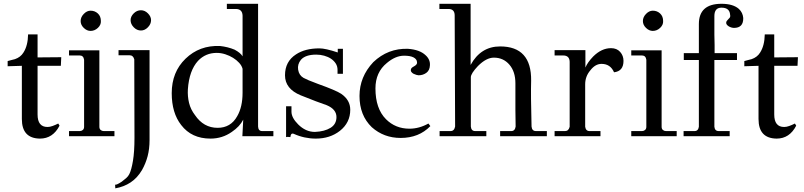

<svg xmlns="http://www.w3.org/2000/svg" viewBox="-20 -723 4269 1019"><path d="M179.4 -540.6V-418.3L305.1 -419.4L302.9 -373.7H179.4V-115.4Q179.4 -49.1 232 -49.1Q244.6 -49.1 258.9 -54.3Q273.1 -59.4 289.1 -67.4L296 -56Q260.6 12.6 192 12.6Q96 11.4 96 -91.4V-373.7L20.6 -371.4V-398.9Q30.9 -402.3 39.4 -404Q48 -405.7 59.4 -409.1Q89.1 -419.4 104 -443.4Q128 -480 129.1 -540.6Z M515.4 -611.4Q516.6 -590.9 499.4 -574.9Q482.3 -558.9 460.6 -558.9Q441.1 -558.9 424.6 -574.9Q408 -590.9 408 -611.4Q408 -632 424.6 -649.1Q441.1 -666.3 460.6 -666.3Q483.4 -666.3 499.4 -651.4Q515.4 -636.6 515.4 -611.4ZM507.4 -50.3Q507.4 -38.9 514.3 -33.1Q521.1 -27.4 530.3 -27.4H587.4V0H346.3V-27.4H403.4Q412.6 -27.4 419.4 -33.1Q426.3 -38.9 426.3 -50.3V-405.7Q422.9 -428.6 403.4 -428.6H346.3V-456H507.4Z M781.7 -616Q781.7 -595.4 765.1 -578.3Q748.6 -561.1 728 -561.1Q706.3 -561.1 689.7 -578.3Q673.1 -595.4 673.1 -616Q673.1 -635.4 689.7 -652Q706.3 -668.6 728 -668.6Q748.6 -668.6 765.1 -652Q781.7 -635.4 781.7 -616ZM773.7 20.6Q773.7 67.4 763.4 106.3Q753.1 145.1 733.7 179.4Q708.6 221.7 673.1 245.1Q637.7 268.6 592 276.6L590.9 257.1Q598.9 259.4 626.3 241.1Q640 230.9 650.3 221.7Q660.6 212.6 666.3 201.1Q677.7 178.3 685.7 130.3Q693.7 82.3 693.7 9.1L692.6 -408Q686.9 -429.7 667.4 -429.7H609.1V-457.1H773.7Z M1430.9 0H1266.3L1270.9 -88Q1252.6 -51.4 1210.3 -22.9Q1160 12.6 1097.1 12.6Q996.6 12.6 941.7 -59.4Q891.4 -123.4 891.4 -228.6Q891.4 -340.6 964.6 -411.4Q1038.9 -483.4 1147.4 -478.9Q1189.7 -474.3 1225.1 -459.4Q1257.1 -442.3 1267.4 -424V-640Q1266.3 -675.4 1230.9 -675.4H1184V-702.9H1349.7V-51.4Q1350.9 -27.4 1371.4 -27.4H1430.9ZM1267.4 -230.9V-357.7Q1262.9 -374.9 1249.1 -389.7Q1235.4 -404.6 1217.1 -416Q1198.9 -427.4 1176 -434.9Q1153.1 -442.3 1130.3 -442.3Q1070.9 -442.3 1030.9 -400Q984 -348.6 977.1 -249.1Q974.9 -211.4 983.4 -176.6Q992 -141.7 1014.9 -112Q1060.6 -44.6 1134.9 -44.6Q1204.6 -44.6 1238.9 -106.3Q1267.4 -155.4 1267.4 -230.9Z M1838.9 -140.6Q1838.9 -72 1784 -28.6Q1731.4 12.6 1656 12.6Q1595.4 12.6 1539.4 -12.6Q1523.4 -19.4 1521.1 4.6Q1504 2.3 1498.3 4.6V-158.9H1526.9V-130.3Q1526.9 -98.3 1562.3 -62.9Q1581.7 -43.4 1604 -33.1Q1626.3 -22.9 1651.4 -22.9Q1702.9 -25.1 1734.3 -44.6Q1765.7 -64 1765.7 -101.7Q1765.7 -142.9 1714.3 -164.6Q1691.4 -172.6 1656 -185.7Q1620.6 -198.9 1576 -217.1Q1492.6 -251.4 1492.6 -323.4Q1492.6 -396.6 1550.9 -434.3Q1598.9 -466.3 1675.4 -466.3Q1707.4 -466.3 1772.6 -444.6V-464H1800V-331.4H1771.4V-352Q1771.4 -371.4 1761.7 -386.3Q1752 -401.1 1736.6 -411.4Q1721.1 -421.7 1700.6 -427.4Q1680 -433.1 1658.3 -433.1Q1601.1 -433.1 1577.1 -405.7Q1557.7 -381.7 1562.3 -353.1Q1566.9 -323.4 1590.9 -309.7Q1598.9 -305.1 1617.7 -297.1Q1636.6 -289.1 1667.4 -277.7Q1715.4 -260.6 1746.3 -247.4Q1777.1 -234.3 1790.9 -225.1Q1838.9 -192 1838.9 -140.6Z M1972.6 -253.7Q1972.6 -146.3 2028.6 -90.3Q2078.9 -40 2153.1 -40Q2204.6 -40 2253.7 -67.4L2264 -53.7Q2203.4 9.1 2106.3 9.1Q2017.1 9.1 1953.1 -48Q1888 -110.9 1888 -213.7Q1888 -315.4 1961.1 -393.1Q2038.9 -467.4 2145.1 -464Q2208 -459.4 2238.9 -429.7Q2264 -406.9 2261.7 -376Q2260.6 -349.7 2242.9 -336.6Q2225.1 -323.4 2201.1 -323.4Q2197.7 -323.4 2189.7 -325.7Q2181.7 -328 2174.9 -331.4Q2168 -334.9 2163.4 -341.1Q2158.9 -347.4 2161.1 -355.4Q2162.3 -363.4 2178.3 -371.4Q2196.6 -381.7 2193.1 -394.3Q2192 -409.1 2174.9 -418.3Q2157.7 -427.4 2124.6 -427.4Q2078.9 -427.4 2033.1 -388.6Q1972.6 -339.4 1972.6 -253.7Z M2882.3 0H2634.3V-27.4H2693.7Q2713.1 -27.4 2716.6 -51.4Q2715.4 -83.4 2715.4 -139.4Q2715.4 -195.4 2715.4 -281.1Q2715.4 -342.9 2683.4 -380Q2651.4 -417.1 2601.1 -417.1Q2561.1 -417.1 2516.6 -372.6Q2478.9 -332.6 2478.9 -313.1V-51.4Q2481.1 -27.4 2501.7 -27.4H2561.1V0H2313.1V-27.4H2371.4Q2390.9 -27.4 2395.4 -51.4L2393.1 -641.1Q2393.1 -675.4 2360 -675.4H2312V-702.9H2477.7V-378.3Q2531.4 -476.6 2634.3 -476.6Q2801.1 -476.6 2798.9 -294.9Q2797.7 -257.1 2798.3 -196.6Q2798.9 -136 2801.1 -51.4Q2803.4 -27.4 2824 -27.4H2882.3Z M3003.4 -50.3V-395.4Q3002.3 -428.6 2969.1 -428.6H2923.4V-457.1H3086.9V-364.6Q3098.3 -392 3128 -422.9Q3172.6 -467.4 3222.9 -467.4Q3253.7 -467.4 3271.4 -447.4Q3289.1 -427.4 3289.1 -400Q3289.1 -345.1 3238.9 -339.4Q3219.4 -384 3172.6 -384Q3139.4 -384 3113.1 -349.7Q3085.7 -317.7 3085.7 -275.4V-50.3Q3089.1 -27.4 3108.6 -27.4H3166.9V0H2923.4V-27.4H2979.4Q2997.7 -27.4 3003.4 -50.3Z M3499.4 -611.4Q3500.6 -590.9 3483.4 -574.9Q3466.3 -558.9 3444.6 -558.9Q3425.1 -558.9 3408.6 -574.9Q3392 -590.9 3392 -611.4Q3392 -632 3408.6 -649.1Q3425.1 -666.3 3444.6 -666.3Q3467.4 -666.3 3483.4 -651.4Q3499.4 -636.6 3499.4 -611.4ZM3491.4 -50.3Q3491.4 -38.9 3498.3 -33.1Q3505.1 -27.4 3514.3 -27.4H3571.4V0H3330.3V-27.4H3387.4Q3396.6 -27.4 3403.4 -33.1Q3410.3 -38.9 3410.3 -50.3V-405.7Q3406.9 -428.6 3387.4 -428.6H3330.3V-456H3491.4Z M3924.6 -627.4Q3925.7 -574.9 3875.4 -574.9Q3869.7 -574.9 3861.7 -577.1Q3853.7 -579.4 3847.4 -583.4Q3841.1 -587.4 3837.1 -592.6Q3833.1 -597.7 3834.3 -605.7Q3835.4 -611.4 3848 -624Q3858.3 -632 3854.9 -644.6Q3852.6 -682.3 3809.1 -682.3Q3771.4 -682.3 3771.4 -637.7V-539.4Q3772.6 -508.6 3772.6 -484Q3772.6 -459.4 3772.6 -441.1H3891.4V-404.6H3771.4V-50.3Q3773.7 -27.4 3794.3 -27.4H3852.6V0H3608V-27.4H3666.3Q3685.7 -27.4 3689.1 -50.3V-404.6H3609.1V-441.1H3689.1V-494.9V-595.4Q3689.1 -702.9 3809.1 -702.9Q3870.9 -702.9 3901.7 -675.4Q3922.3 -656 3924.6 -627.4Z M4089.1 -540.6V-418.3L4214.9 -419.4L4212.6 -373.7H4089.1V-115.4Q4089.1 -49.1 4141.7 -49.1Q4154.3 -49.1 4168.6 -54.3Q4182.9 -59.4 4198.9 -67.4L4205.7 -56Q4170.3 12.6 4101.7 12.6Q4005.7 11.4 4005.7 -91.4V-373.7L3930.3 -371.4V-398.9Q3940.6 -402.3 3949.1 -404Q3957.7 -405.7 3969.1 -409.1Q3998.9 -419.4 4013.7 -443.4Q4037.7 -480 4038.9 -540.6Z"/></svg>

Font: t
Style: Regular
Weight: 400
Designer: Takis Katsoulidis and George D. Matthiopoulos
Foundry: Takis Katsoulidis and George D. Matthiopoulos
Version: Version 1.0 ; ttfautohint (v1.8.1)